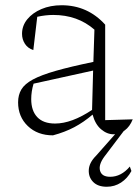

<svg xmlns="http://www.w3.org/2000/svg" viewBox="-20 -507 529 732"><path d="M182 9Q123 9 86 -26.5Q49 -62 49 -117Q49 -145 61.5 -166Q74 -187 105.5 -204Q137 -221 193 -237Q249 -253 336 -271L340 -394Q276 -450 183 -450Q154 -450 122 -443L107 -316Q86 -323 75 -340Q64 -357 64 -378Q64 -409 84 -433.5Q104 -458 138 -472.5Q172 -487 215 -487Q314 -487 381 -413V-49L486 -52Q475 -24 455 -9.5Q435 5 413 5Q388 5 365.5 -14Q343 -33 333 -70Q299 -41 263 -22Q227 -3 182 9ZM99 -129Q99 -85 122 -60.5Q145 -36 190 -36Q253 -36 331 -88L335 -238L108 -188Q99 -158 99 -129ZM387 205Q353 205 335 186.5Q317 168 318.5 140.5Q320 113 346 87L438 -17H459L378 90Q355 121 361.5 144Q368 167 400 167Q442 167 475 128L481 145Q466 173 441.5 189Q417 205 387 205Z"/></svg>

Font: Piazzolla ExtraLight
Style: Regular
Weight: 200
Designer: Juan Pablo del Peral
Foundry: Huerta Tipografica
Version: Version 1.330